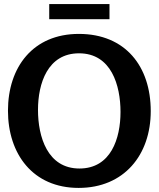

<svg xmlns="http://www.w3.org/2000/svg" viewBox="-20 -909 777 940"><path d="M221 -889V-815H516V-889ZM365 11C587 11 718 -150 718 -365C718 -584 594 -743 366 -743C142 -743 19 -581 19 -367C19 -155 141 11 365 11ZM369 -84C212 -84 166 -240 166 -371C166 -500 213 -648 367 -648C525 -648 570 -491 570 -361C570 -231 523 -84 369 -84Z"/></svg>

Font: Rosario
Style: Bold
Weight: 700
Designer: Hector Gatti
Foundry: Omnibus Type
Version: Version 1.100